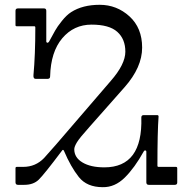

<svg xmlns="http://www.w3.org/2000/svg" viewBox="-20 -774 782 804"><path d="M502 -409.2 356 -244.1Q313 -196.3 302.2 -178.2Q291 -159.7 291 -148.9Q291 -114.3 325.2 -93.8Q359.4 -73.2 417 -73.2Q578.1 -73.2 571.8 -282.2Q571.8 -292 582 -292H638.2Q644 -292 644 -286.1Q639.2 -220.2 639.2 -80.1Q639.2 -75.2 644 -75.2H716.8Q721.7 -75.2 722.2 -69.8V-9.8Q722.2 0 711.9 0H603Q593.3 0 592.8 -9.8V-139.2Q592.8 -143.1 588.9 -144Q585 -145 582 -140.1Q543.9 -71.3 502.4 -30.3Q460.9 10.7 410.2 9.8Q343.8 9.8 310.1 -32.7Q276.4 -75.2 248 -142.1Q244.1 -150.9 238.8 -142.1Q165 -43.9 142.6 -22Q120.1 0 82 0H55.2Q45.4 0 44.9 -9.8V-69.8Q44.9 -74.7 49.8 -75.2H77.1Q128.9 -75.2 164.6 -112.3Q178.2 -127 214.8 -168.9L443.8 -435.1Q504.9 -504.9 504.9 -557.6Q504.9 -610.4 471.2 -640.6Q437.5 -670.9 363.3 -670.9Q289.1 -670.9 240.7 -613.8Q192.4 -556.6 189.9 -454.1Q189.9 -444.3 180.2 -443.8H128.9Q119.1 -443.8 120.1 -459Q127.9 -543.9 127.9 -659.2Q127.9 -664.1 123 -664.1H49.8Q44.9 -664.1 44.9 -668.9V-729Q44.9 -738.8 55.2 -738.8H164.1Q173.8 -738.8 173.8 -729V-600.1Q173.8 -596.2 177.7 -595.2Q181.6 -594.2 185.1 -599.1Q202.1 -629.9 210.9 -646Q219.7 -662.1 239.3 -686.5Q258.8 -710.9 277.8 -723.1Q325.7 -753.9 397.5 -753.9Q468.8 -753.9 522 -705.6Q575.2 -657.2 575.2 -574.7Q575.2 -492.2 502 -409.2Z"/></svg>

Font: BrevierViennese-Regular
Style: Regular
Weight: 400
Designer: Johannes Lang & Ellmer Stefan
Foundry: Johannes Lang & Ellmer Stefan
Version: Version 1.001;PS 001.001;hotconv 1.0.70;makeotf.lib2.5.58329